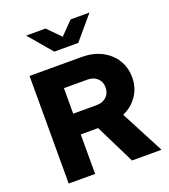

<svg xmlns="http://www.w3.org/2000/svg" viewBox="-165 -1057 1033 1174"><g transform="rotate(-20 351.5 -469.5)"><path d="M78 0V-700H418Q490 -700 546 -671.5Q602 -643 633.5 -592.5Q665 -542 665 -477Q665 -410 629.5 -358.5Q594 -307 535 -281L682 0H490L363 -257H250V0ZM250 -392H402Q442 -392 466.5 -415Q491 -438 491 -475Q491 -513 466.5 -535.5Q442 -558 402 -558H250ZM269 -939 351 -856 432 -939H555L427 -788H271L143 -939Z"/></g></svg>

Font: Red Hat Text VF
Style: Regular
Weight: 400
Designer: Pentagram, MCKL
Foundry: Pentagram, MCKL
Version: Version 1.023